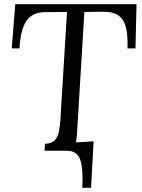

<svg xmlns="http://www.w3.org/2000/svg" viewBox="-20 -720 676 917"><path d="M373 177Q378 91 364 45.5Q350 0 300 0L343 -40L427 -45L415 177ZM632 -700 627 -489H589Q591 -548 582 -587Q573 -626 546.5 -645.5Q520 -665 468 -664L383 -663L350 -119Q349 -92 347 -72.5Q345 -53 343 -40Q357 -41 371 -41.5Q385 -42 398.5 -43Q412 -44 426 -44L424 0H193L195 -33Q228 -35 242.5 -51Q257 -67 262 -94.5Q267 -122 269 -156L300 -663L197 -662Q134 -662 106 -620Q78 -578 73 -489H36L53 -700Z"/></svg>

Font: Lora
Style: Italic
Weight: 400
Italic angle: -3°
Designer: Olga Karpushina, Alexei Vanyashin (Cyrillic)
Foundry: Cyreal
Version: Version 3.008